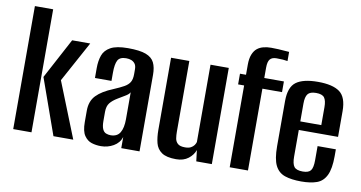

<svg xmlns="http://www.w3.org/2000/svg" viewBox="-66 -799 1831 973"><g transform="rotate(10 849.5 -312.5)"><path d="M250 0 148 -287 259 -495H352L238 -286L352 0ZM43 0V-633H137V0Z M495 8Q470 8 447.5 1Q425 -6 409.5 -28.5Q394 -51 394 -98V-157Q394 -206 422.5 -235.5Q451 -265 508 -288Q541 -302 560.5 -313Q580 -324 589 -339Q598 -354 598 -380V-405Q598 -424 590.5 -434Q583 -444 571.5 -448.5Q560 -453 545 -453Q512 -453 501.5 -433Q491 -413 491 -369V-327H406V-378Q406 -415 416 -443.5Q426 -472 456 -488.5Q486 -505 545 -505Q606 -505 637.5 -493Q669 -481 681 -456.5Q693 -432 693 -394V0H599V-57Q589 -26 559.5 -9Q530 8 495 8ZM534 -55Q568 -55 582.5 -79.5Q597 -104 597 -148V-287Q590 -275 572 -265Q554 -255 537 -244Q512 -229 499 -212.5Q486 -196 486 -167V-120Q486 -93 492.5 -78.5Q499 -64 510.5 -59.5Q522 -55 534 -55Z M882 7Q832 7 807.5 -10Q783 -27 775.5 -56.5Q768 -86 768 -124V-495H862V-131Q862 -113 864.5 -97Q867 -81 878.5 -70.5Q890 -60 916 -60Q935 -60 946 -66Q957 -72 963 -80.5Q969 -89 971 -97V-495H1065V0H985L978 -57Q969 -31 944.5 -12Q920 7 882 7Z M1157 0V-421H1126V-476H1157V-528Q1157 -560 1165.5 -581Q1174 -602 1188 -613Q1202 -624 1220.5 -628.5Q1239 -633 1259 -633Q1277 -633 1296 -632Q1315 -631 1331 -629.5Q1347 -628 1352 -628V-581Q1342 -583 1328 -584Q1314 -585 1295 -585Q1272 -585 1261.5 -572.5Q1251 -560 1251 -529V-476H1352V-421H1251V0Z M1526 8Q1475 8 1441.5 -3.5Q1408 -15 1391.5 -48Q1375 -81 1375 -147V-379Q1375 -451 1411 -477.5Q1447 -504 1523 -504Q1599 -504 1635 -477.5Q1671 -451 1671 -379V-247H1469V-110Q1469 -73 1480.5 -58Q1492 -43 1525 -43Q1555 -43 1566 -57.5Q1577 -72 1577 -110V-183H1671V-148Q1671 -83 1654.5 -49Q1638 -15 1606 -3.5Q1574 8 1526 8ZM1469 -291H1577V-383Q1577 -417 1566 -432Q1555 -447 1523 -447Q1492 -447 1480.5 -432Q1469 -417 1469 -383Z"/></g></svg>

Font: Alumni Sans SemiBold
Style: Regular
Weight: 600
Designer: Robert E. Leuschke
Foundry: Robert E. Leuschke
Version: Version 1.018